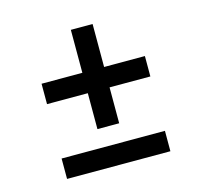

<svg xmlns="http://www.w3.org/2000/svg" viewBox="-81 -595 712 682"><g transform="rotate(-15 275.0 -254.0)"><path d="M315 -275V-143H235V-275H85V-350H235V-508H315V-350H465V-275ZM85 0V-75H465V0Z"/></g></svg>

Font: Share Tech
Style: Regular
Weight: 400
Designer: Ralph du Carrois
Foundry: Carrois Type Design
Version: Version 1.100